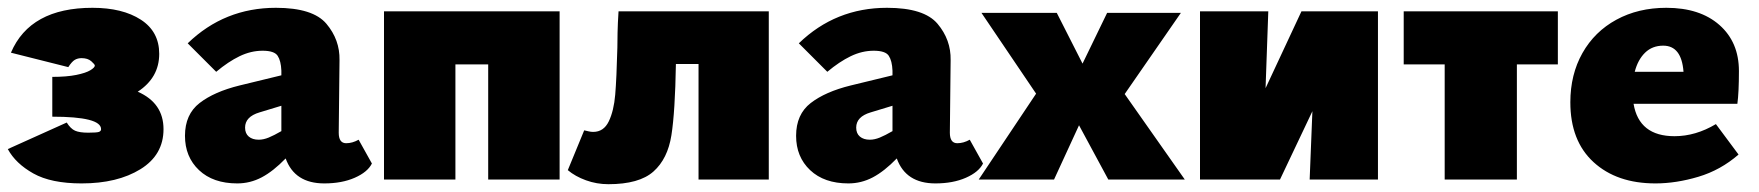

<svg xmlns="http://www.w3.org/2000/svg" viewBox="-23 -460 4508 492"><path d="M396 -129Q396 -63 337 -26.5Q278 10 186 10Q108 10 62.5 -15.5Q17 -41 -3 -78L148 -146Q158 -130 169.5 -125Q181 -120 203 -120Q225 -120 230.5 -122Q236 -124 236 -129Q236 -161 111 -161V-263Q148 -263 172.5 -268Q197 -273 208.5 -280Q220 -287 220 -292Q220 -295 211 -303Q202 -311 186 -311Q176 -311 168.5 -306.5Q161 -302 152 -288L5 -325Q54 -440 214 -440Q291 -440 338 -409.5Q385 -379 385 -322Q385 -261 330 -225Q396 -196 396 -129Z M930 -41Q919 -19 886 -4.5Q853 10 808 10Q732 10 709 -54Q677 -21 647.5 -5.5Q618 10 585 10Q523 10 487 -24Q451 -58 451 -112Q451 -167 488.5 -196Q526 -225 591 -241L698 -267V-279Q697 -304 688.5 -317Q680 -330 650 -330Q620 -330 591 -316Q562 -302 531 -276L458 -349Q552 -440 684 -440Q779 -440 813.5 -399Q848 -358 847 -306L845 -120Q845 -93 864 -93Q880 -93 896 -102ZM698 -124V-137V-189L642 -172Q605 -161 605 -133Q605 -118 614.5 -110Q624 -102 640 -102Q652 -102 665.5 -107.5Q679 -113 698 -124Z M1411 0H1228V-295H1144V0H961V-431H1411Z M1947 0H1767V-296H1709Q1707 -174 1697.5 -113.5Q1688 -53 1651.5 -20.5Q1615 12 1536 12Q1506 12 1478.5 2Q1451 -8 1432 -24L1474 -126Q1479 -125 1485 -123.5Q1491 -122 1497 -122Q1524 -122 1537 -149Q1550 -176 1553.5 -217.5Q1557 -259 1559 -338Q1559 -353 1559.5 -376.5Q1560 -400 1562 -431H1947Z M2496 -41Q2485 -19 2452 -4.5Q2419 10 2374 10Q2298 10 2275 -54Q2243 -21 2213.5 -5.5Q2184 10 2151 10Q2089 10 2053 -24Q2017 -58 2017 -112Q2017 -167 2054.5 -196Q2092 -225 2157 -241L2264 -267V-279Q2263 -304 2254.5 -317Q2246 -330 2216 -330Q2186 -330 2157 -316Q2128 -302 2097 -276L2024 -349Q2118 -440 2250 -440Q2345 -440 2379.5 -399Q2414 -358 2413 -306L2411 -120Q2411 -93 2430 -93Q2446 -93 2462 -102ZM2264 -124V-137V-189L2208 -172Q2171 -161 2171 -133Q2171 -118 2180.5 -110Q2190 -102 2206 -102Q2218 -102 2231.5 -107.5Q2245 -113 2264 -124Z M2632 -220 2492 -427H2685L2751 -297L2814 -427H3003L2859 -219L3013 0H2817L2742 -139L2678 0H2485Z M3508 0H3333L3340 -175L3257 0H3052V-431H3227L3220 -234L3312 -431H3508Z M3969 -295H3864V0H3679V-295H3574V-431H3969Z M4374 -142 4432 -64Q4386 -24 4329 -7Q4272 10 4219 10Q4120 10 4060.5 -44.5Q4001 -99 4001 -198Q4001 -269 4032 -324Q4063 -379 4119 -409.5Q4175 -440 4247 -440Q4333 -440 4383 -396Q4433 -352 4433 -278Q4433 -223 4429 -194H4163Q4177 -111 4268 -111Q4322 -111 4374 -142ZM4166 -276H4291Q4286 -343 4239 -343Q4211 -343 4192.5 -325Q4174 -307 4166 -276Z"/></svg>

Font: Ysabeau Heavy
Style: Regular
Weight: 800
Designer: Christian Thalmann (Catharsis Fonts)
Version: Version 0.003